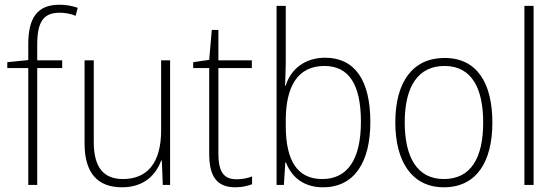

<svg xmlns="http://www.w3.org/2000/svg" viewBox="-20 -785 2366 815"><path d="M244 -496V-529H138V-595C138 -692 164 -731 233 -731C255 -731 280 -727 301 -718L310 -752C288 -759 264 -765 233 -765C138 -765 100 -709 100 -597V-530L11 -521V-496H100V0H138V-496Z M702 -529H664V-232C664 -91 603 -25 502 -25C421 -25 378 -73 378 -182V-529H339V-176C339 -53 392 10 498 10C593 10 642 -44 664 -103H667L671 0H702Z M984 -24C925 -24 907 -62 907 -135V-496H1049V-529H907V-658H879L868 -531L800 -521V-496H868V-133C868 -39 898 10 979 10C1009 10 1031 4 1050 -3V-36C1032 -29 1010 -24 984 -24Z M1193 -520V-760H1154V0H1185L1191 -95H1194C1218 -33 1269 10 1351 10C1486 10 1552 -99 1552 -267C1552 -446 1485 -540 1360 -540C1274 -540 1214 -491 1193 -422H1190C1191 -448 1193 -490 1193 -520ZM1357 -505C1462 -505 1512 -425 1512 -268C1512 -108 1455 -25 1348 -25C1244 -25 1193 -100 1193 -251V-274C1193 -417 1243 -505 1357 -505Z M2070 -265C2070 -428 2008 -539 1867 -539C1733 -539 1658 -438 1658 -266C1658 -97 1730 10 1864 10C2002 10 2070 -97 2070 -265ZM1698 -266C1698 -417 1754 -505 1867 -505C1985 -505 2031 -406 2031 -265C2031 -115 1979 -25 1864 -25C1751 -25 1698 -117 1698 -266Z M2245 0V-760H2206V0Z"/></svg>

Font: Noto Sans Malayalam SemiCondensed ExtraLight
Style: Regular
Weight: 200
Width: 4
Designer: Jelle Bosma - Monotype Design Team
Foundry: Monotype Imaging Inc.
Version: Version 2.104